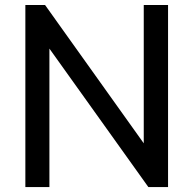

<svg xmlns="http://www.w3.org/2000/svg" viewBox="-20 -756 759 776"><path d="M179.7 0V-559.6L579.6 0H659.2V-735.8H561V-176.8L162.1 -735.8H82.5V0Z"/></svg>

Font: Winston
Style: Regular
Weight: 400
Designer: Vernon Adams, Kim Jin-seong, David Berlow, Cristiano Sobral
Foundry: The Winston Project Authors
Version: Version 3.004